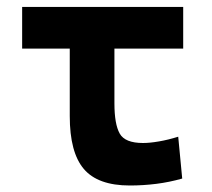

<svg xmlns="http://www.w3.org/2000/svg" viewBox="-20 -538 626 567"><path d="M363.3 9.8Q269 9.8 227.5 -39.1Q186 -87.9 186 -195.3V-394.5H45.4V-517.6H521V-394.5H317.9V-232.9Q317.9 -171.4 333.5 -143.6Q349.1 -115.7 402.3 -115.7Q422.4 -115.7 449.5 -120.4Q476.6 -125 506.3 -134.3L518.1 -10.7Q480.5 0 441.7 4.9Q402.8 9.8 363.3 9.8Z"/></svg>

Font: CaskaydiaMono NF
Style: Bold
Weight: 700
Designer: Aaron Bell
Foundry: Saja Typeworks
Version: Version 2111.001; ttfautohint (v1.8.4);Nerd Fonts 3.1.1